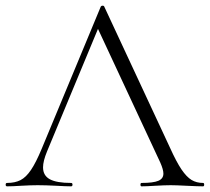

<svg xmlns="http://www.w3.org/2000/svg" viewBox="-23 -658 741 678"><path d="M694 0Q676 0 636 -2Q598 -4 580 -4Q559 -4 525 -2Q493 0 477 0Q473 0 473 -6Q473 -12 477 -12Q518 -12 536 -19.5Q554 -27 554 -45Q554 -59 543 -84L323 -556L143 -123Q129 -89 129 -67Q129 -38 153 -25Q177 -12 228 -12Q233 -12 233 -6Q233 0 228 0Q210 0 176 -2Q138 -4 110 -4Q85 -4 51 -2Q21 0 2 0Q-3 0 -3 -6Q-3 -12 2 -12Q30 -12 49.5 -22Q69 -32 86.5 -58Q104 -84 124 -132L333 -635Q335 -638 339.5 -638Q344 -638 345 -635L577 -137Q600 -86 618 -59.5Q636 -33 653.5 -22.5Q671 -12 694 -12Q698 -12 698 -6Q698 0 694 0Z"/></svg>

Font: Cormorant Infant Light
Style: Regular
Weight: 300
Designer: Christian Thalmann (Catharsis Fonts)
Version: Version 3.000